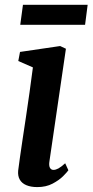

<svg xmlns="http://www.w3.org/2000/svg" viewBox="-20 -752 377 782"><path d="M132 10Q105.5 10 87.2 2.2Q69 -5.5 60.5 -20.5Q52 -35.5 54 -57Q56.5 -77.5 61.2 -110.5Q66 -143.5 72.2 -185.8Q78.5 -228 85.8 -276Q93 -324 100.2 -375.2Q107.5 -426.5 114 -477.5L54.5 -503.5L61.5 -540.5L225 -564.5L248.5 -553.5L181.5 -96Q178.5 -78 183.2 -69Q188 -60 197.5 -60Q207 -60 218 -66Q229 -72 245.5 -87L258.5 -58.5Q253 -50.5 236.8 -34.2Q220.5 -18 194 -4Q167.5 10 132 10ZM73.5 -732.5H337L326.5 -651H62.5Z"/></svg>

Font: Merriweather 24pt SemiBold
Style: Italic
Weight: 600
Italic angle: -7.8°
Version: Version 2.101